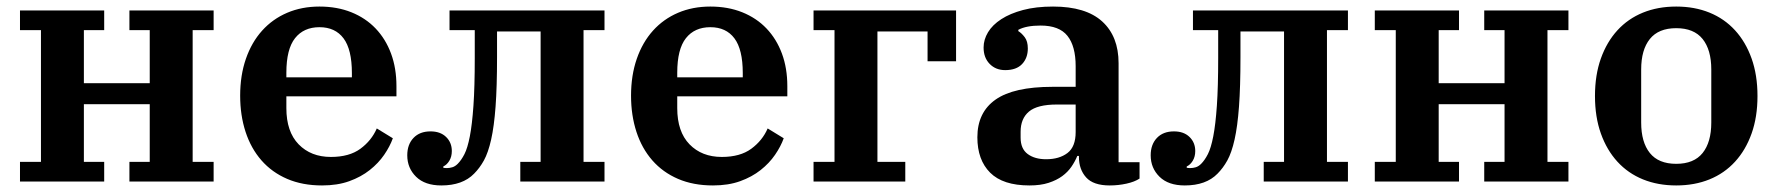

<svg xmlns="http://www.w3.org/2000/svg" viewBox="-20 -554 5424 586"><path d="M41 -60H105V-462H41V-522H298V-462H236V-300H437V-462H375V-522H632V-462H568V-60H632V0H375V-60H437V-236H236V-60H298V0H41Z M963 12Q903 12 856.5 -8Q810 -28 778 -64.5Q746 -101 729.5 -151.5Q713 -202 713 -262Q713 -324 730.5 -374.5Q748 -425 780 -460.5Q812 -496 856.5 -515Q901 -534 955 -534Q1009 -534 1052.5 -516.5Q1096 -499 1126.5 -467Q1157 -435 1173.5 -390.5Q1190 -346 1190 -291V-260H854V-224Q854 -152 891.5 -113.5Q929 -75 990 -75Q1046 -75 1080 -100Q1114 -125 1130 -162L1179 -132Q1170 -107 1152.5 -81.5Q1135 -56 1108.5 -35Q1082 -14 1046 -1Q1010 12 963 12ZM854 -318H1054V-331Q1054 -403 1028.5 -437Q1003 -471 955 -471Q907 -471 880.5 -437.5Q854 -404 854 -332Z M1327 12Q1277 12 1250 -14.5Q1223 -41 1223 -80Q1223 -113 1242 -133Q1261 -153 1294 -153Q1324 -153 1341.5 -136Q1359 -119 1359 -93Q1359 -76 1351.5 -63.5Q1344 -51 1333 -46V-42Q1337 -41 1344 -41Q1352 -41 1360.5 -43.5Q1369 -46 1377 -54Q1388 -65 1397.5 -83.5Q1407 -102 1414 -138Q1421 -174 1425 -231.5Q1429 -289 1429 -377V-462H1352V-522H1825V-462H1761V-60H1825V0H1568V-60H1630V-458H1497V-380Q1497 -289 1492.5 -228.5Q1488 -168 1479 -128Q1470 -88 1457 -64.5Q1444 -41 1427 -24Q1392 12 1327 12Z M2156 12Q2096 12 2049.5 -8Q2003 -28 1971 -64.5Q1939 -101 1922.5 -151.5Q1906 -202 1906 -262Q1906 -324 1923.5 -374.5Q1941 -425 1973 -460.5Q2005 -496 2049.5 -515Q2094 -534 2148 -534Q2202 -534 2245.5 -516.5Q2289 -499 2319.5 -467Q2350 -435 2366.5 -390.5Q2383 -346 2383 -291V-260H2047V-224Q2047 -152 2084.5 -113.5Q2122 -75 2183 -75Q2239 -75 2273 -100Q2307 -125 2323 -162L2372 -132Q2363 -107 2345.5 -81.5Q2328 -56 2301.5 -35Q2275 -14 2239 -1Q2203 12 2156 12ZM2047 -318H2247V-331Q2247 -403 2221.5 -437Q2196 -471 2148 -471Q2100 -471 2073.5 -437.5Q2047 -404 2047 -332Z M2463 -60H2527V-462H2463V-522H2898V-367H2811V-458H2658V-60H2743V0H2463Z M3122 12Q3041 12 3002 -27Q2963 -66 2963 -135Q2963 -211 3018.5 -250Q3074 -289 3192 -289H3263V-352Q3263 -413 3238 -444.5Q3213 -476 3156 -476Q3112 -476 3088 -463V-459Q3098 -453 3107.5 -440.5Q3117 -428 3117 -406Q3117 -377 3099.5 -358.5Q3082 -340 3048 -340Q3019 -340 3000.5 -359Q2982 -378 2982 -409Q2982 -433 2995.5 -455.5Q3009 -478 3036 -495.5Q3063 -513 3102.5 -523.5Q3142 -534 3194 -534Q3294 -534 3344 -488.5Q3394 -443 3394 -361V-59H3458V-9Q3443 1 3418 6.5Q3393 12 3367 12Q3317 12 3295 -12.5Q3273 -37 3273 -75V-78H3268Q3261 -61 3250 -45Q3239 -29 3222 -16.5Q3205 -4 3180.5 4Q3156 12 3122 12ZM3173 -68Q3213 -68 3238 -87Q3263 -106 3263 -151V-235H3206Q3146 -235 3120.5 -213.5Q3095 -192 3095 -152V-134Q3095 -100 3116.5 -84Q3138 -68 3173 -68Z M3596 12Q3546 12 3519 -14.5Q3492 -41 3492 -80Q3492 -113 3511 -133Q3530 -153 3563 -153Q3593 -153 3610.5 -136Q3628 -119 3628 -93Q3628 -76 3620.5 -63.5Q3613 -51 3602 -46V-42Q3606 -41 3613 -41Q3621 -41 3629.5 -43.5Q3638 -46 3646 -54Q3657 -65 3666.5 -83.5Q3676 -102 3683 -138Q3690 -174 3694 -231.5Q3698 -289 3698 -377V-462H3621V-522H4094V-462H4030V-60H4094V0H3837V-60H3899V-458H3766V-380Q3766 -289 3761.5 -228.5Q3757 -168 3748 -128Q3739 -88 3726 -64.5Q3713 -41 3696 -24Q3661 12 3596 12Z M4176 -60H4240V-462H4176V-522H4433V-462H4371V-300H4572V-462H4510V-522H4767V-462H4703V-60H4767V0H4510V-60H4572V-236H4371V-60H4433V0H4176Z M5096 -54Q5150 -54 5176.5 -87Q5203 -120 5203 -180V-342Q5203 -402 5176.5 -435Q5150 -468 5096 -468Q5042 -468 5015.5 -435Q4989 -402 4989 -342V-180Q4989 -120 5015.5 -87Q5042 -54 5096 -54ZM5096 12Q5040 12 4994.5 -6.5Q4949 -25 4916.5 -60.5Q4884 -96 4866 -146.5Q4848 -197 4848 -261Q4848 -325 4866 -375.5Q4884 -426 4916.5 -461.5Q4949 -497 4994.5 -515.5Q5040 -534 5096 -534Q5152 -534 5197.5 -515.5Q5243 -497 5275.5 -461.5Q5308 -426 5326 -375.5Q5344 -325 5344 -261Q5344 -197 5326 -146.5Q5308 -96 5275.5 -60.5Q5243 -25 5197.5 -6.5Q5152 12 5096 12Z"/></svg>

Font: IBM Plex Serif SmBld
Style: Regular
Weight: 600
Designer: Mike Abbink, Paul van der Laan, Pieter van Rosmalen
Foundry: Bold Monday
Version: Version 3.001